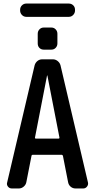

<svg xmlns="http://www.w3.org/2000/svg" viewBox="-20 -1066 540 1086"><path d="M404.3 -1006.8Q404.3 -992.2 394 -981.4Q383.8 -970.7 369.1 -970.7H128.9Q114.3 -970.7 104 -981.4Q93.8 -992.2 93.8 -1006.8V-1010.7Q93.8 -1025.4 104 -1035.6Q114.3 -1045.9 128.9 -1045.9H369.1Q383.8 -1045.9 394 -1036.1Q404.3 -1026.4 404.3 -1010.7ZM227.5 -910.2H270.5Q285.2 -910.2 294.9 -899.9Q304.7 -889.6 304.7 -875V-820.3Q304.7 -805.7 294.9 -795.4Q285.2 -785.2 270.5 -785.2H227.5Q212.9 -785.2 203.1 -794.9Q193.4 -804.7 193.4 -820.3V-875Q193.4 -889.6 203.1 -899.9Q212.9 -910.2 227.5 -910.2ZM246.1 -638.7 177.7 -287.1Q177.7 -282.2 181.6 -282.2H312.5Q316.4 -282.2 316.4 -287.1L248 -638.7Q248 -639.6 247.1 -639.6Q246.1 -639.6 246.1 -638.7ZM46.9 0Q33.2 0 24.9 -10.7Q16.6 -21.5 20.5 -34.2L175.8 -696.3Q179.7 -710.9 191.4 -720.7Q203.1 -730.5 218.8 -730.5H279.3Q293.9 -730.5 306.2 -720.7Q318.4 -710.9 322.3 -696.3L477.5 -34.2Q480.5 -21.5 472.2 -10.7Q463.9 0 451.2 0H407.2Q391.6 0 379.9 -9.8Q368.2 -19.5 365.2 -35.2L335.9 -184.6Q334 -189.5 330.1 -190.4H164.1Q159.2 -190.4 158.2 -184.6L128.9 -35.2Q126 -20.5 113.8 -10.3Q101.6 0 86.9 0Z"/></svg>

Font: Rounded-L Mgen+ 1m medium
Style: Regular
Weight: 500
Designer: [Source Han Sans]
Ryoko NISHIZUKA  (kana & ideographs); Paul D. Hunt (Latin, Greek & Cyrillic); Wenlong ZHANG  (bopomofo
Version: Version 1.059.20150602